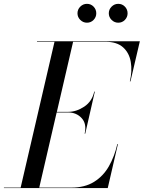

<svg xmlns="http://www.w3.org/2000/svg" viewBox="-65 -961 734 981"><path d="M490.9 -893Q490.9 -913 505.3 -927.2Q519.7 -941.4 539.3 -941.4Q559.3 -941.4 573.1 -927.2Q586.9 -913 586.9 -893Q586.9 -873.4 573.1 -859.2Q559.3 -845 539.3 -845Q519.7 -845 505.3 -859.2Q490.9 -873.4 490.9 -893ZM330.9 -893Q330.9 -913 345.3 -927.2Q359.7 -941.4 379.3 -941.4Q399.3 -941.4 413.1 -927.2Q426.9 -913 426.9 -893Q426.9 -873.4 413.1 -859.2Q399.3 -845 379.3 -845Q359.7 -845 345.3 -859.2Q330.9 -873.4 330.9 -893ZM283 -386.5H224.5L135.5 -2.5H300Q368.5 -2.5 415.5 -31.8Q462.5 -61 491.2 -111.2Q520 -161.5 534.5 -225H537.5L485.5 0H-45V-2.5H40.5L213.5 -747.5H124V-750H649.5L601.5 -545H598.5Q611 -598.5 603.2 -644.5Q595.5 -690.5 564 -719Q532.5 -747.5 474 -747.5H308.5L225.5 -389.5H283Q325.5 -389.5 365.5 -416.2Q405.5 -443 416.5 -493H419.5L370.5 -278H367.5Q379 -328.5 352.2 -357.5Q325.5 -386.5 283 -386.5Z"/></svg>

Font: Bodoni* 72pt
Style: Italic
Weight: 400
Italic angle: -13°
Version: Version 2.3